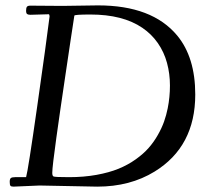

<svg xmlns="http://www.w3.org/2000/svg" viewBox="-20 -686 782 713"><path d="M127 2.9 30 7.1Q21 7.1 18.6 3.5Q16.1 0 16.1 -10.9Q16.1 -21.7 20.5 -24.9Q24.9 -28.1 35.9 -28.1H76.9Q84 -51.5 118.3 -291.9Q152.6 -532.2 164.1 -625Q164.1 -628.2 162.1 -633.1L93 -631.1Q84.7 -631.1 80.8 -633.8Q76.9 -636.5 76.9 -646.4Q76.9 -656.2 79.8 -660.6Q82.8 -665 93 -665Q93 -665 211.9 -664.1L344 -666Q544.9 -666 637.9 -554.2Q705.1 -473.1 705.1 -335Q705.1 -141.6 554 -48.8Q463.1 7.1 341.1 7.1ZM602.8 -283.9Q611.1 -325 611.1 -368.5Q611.1 -412.1 600.2 -452.3Q589.4 -492.4 566.2 -525.9Q543 -559.3 508.5 -582.8Q436 -632.1 315.9 -632.1Q256.6 -632.1 256.1 -627.9Q255.1 -624 242.8 -540.8Q230.5 -457.5 221.2 -395.4Q211.9 -333.3 204.1 -279.2Q196.3 -225.1 189.2 -174.1Q182.1 -123 178.1 -89.1Q174.1 -55.2 174.1 -44.3Q174.1 -33.4 178.5 -30.8Q182.9 -28.1 236.9 -28.1Q291 -28.1 338.3 -36.6Q385.5 -45.2 420.3 -59.4Q455.1 -73.7 483.9 -94.2Q512.7 -114.7 532.1 -136.8Q551.5 -158.9 566.3 -185.1Q581.1 -211.2 589.4 -234.9Q597.7 -258.5 602.8 -283.9Z"/></svg>

Font: Fanwood Text
Style: Italic
Weight: 400
Italic angle: -9°
Version: Version 1.101